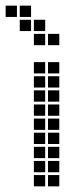

<svg xmlns="http://www.w3.org/2000/svg" viewBox="-65 -665 285 680"><path d="M55 -445V-405H95V-445ZM55 -395V-355H95V-395ZM55 -345V-305H95V-345ZM55 -295V-255H95V-295ZM55 -245V-205H95V-245ZM55 -195V-155H95V-195ZM55 -145V-105H95V-145ZM55 -95V-55H95V-95ZM55 -45V-5H95V-45ZM105 -45V-5H145V-45ZM105 -95V-55H145V-95ZM105 -145V-105H145V-145ZM105 -195V-155H145V-195ZM105 -245V-205H145V-245ZM105 -295V-255H145V-295ZM105 -345V-305H145V-345ZM105 -395V-355H145V-395ZM105 -445V-405H145V-445ZM105 -545V-505H145V-545ZM55 -595V-555H95V-595ZM5 -645V-605H45V-645ZM-45 -645V-605H-5V-645ZM5 -595V-555H45V-595ZM55 -545V-505H95V-545Z"/></svg>

Font: Nose Transport 13 Square
Style: Regular
Weight: 400
Designer: Nico Rohrbach
Foundry: Nose
Version: Version 1.400;Glyphs 3.2.3 (3260)